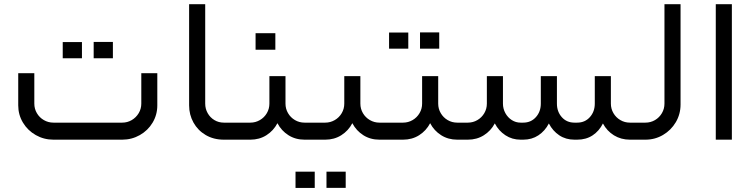

<svg xmlns="http://www.w3.org/2000/svg" viewBox="-20 -678 3658 932"><path d="M573.1 0Q619.5 0 658.8 -22.3Q698.1 -44.6 720.8 -82.7Q743.6 -120.9 743.6 -166.4V-322.6H665.9V-175.1Q665.9 -149.8 653.3 -128.7Q640.6 -107.5 619.5 -95.1Q598.3 -82.7 573.1 -82.7H239.4Q214.2 -82.7 192.8 -95.1Q171.4 -107.5 159 -128.7Q146.6 -149.8 146.6 -175.1V-322.6H68.5V-166.4Q68.5 -120.9 91.5 -82.7Q114.4 -44.6 153.7 -22.3Q193 0 239.4 0ZM377.8 -473.8Q330.9 -473.8 284.5 -473.8Q284 -435.2 284.5 -395.2Q284.5 -395.2 377.8 -395.2Q377.8 -435.2 377.8 -473.8ZM528 -474.3Q481.6 -473.8 434.7 -474.3Q434.7 -435.2 434.7 -395.2Q434.7 -395.2 528 -395.2Q528.5 -435.2 528 -474.3Z M1101.6 -82.7H1066.6Q1041.4 -82.7 1020.7 -95.1Q1000 -107.5 988.1 -128.7Q976.1 -149.8 976.1 -175.1V-657.6H898V-166.4Q898 -121.3 919.1 -83.2Q940.3 -45 978.6 -22.5Q1017 0 1066.6 0H1101.6Z M1101.6 0H1195.3Q1239 0 1273.2 -21.6Q1307.4 -43.2 1326.7 -80Q1346 -43.2 1380.3 -21.6Q1414.5 0 1458.2 0H1479.3V-82.7H1458.2Q1432.9 -82.7 1411.8 -95.1Q1390.6 -107.5 1378.2 -128.7Q1365.8 -149.8 1365.8 -175.1V-308.4H1287.7V-175.1Q1287.7 -149.8 1275.3 -128.7Q1262.9 -107.5 1241.5 -95.1Q1220.1 -82.7 1195.3 -82.7H1101.6Q1083.2 -74 1076.5 -57.7Q1069.9 -41.4 1076.5 -25Q1083.2 -8.7 1101.6 0ZM1316.6 -517Q1268.4 -517 1220.6 -517Q1220.1 -477 1220.6 -436.6Q1220.6 -436.6 1316.6 -436.6Q1316.6 -477 1316.6 -517Z M1479.3 0H1558.8Q1602.5 0 1636.7 -21.6Q1671 -43.2 1690.3 -80Q1709.6 -43.2 1743.8 -21.6Q1778 0 1821.7 0H1842.8V-82.7H1821.7Q1796.9 -82.7 1775.5 -95.1Q1754.1 -107.5 1741.7 -128.7Q1729.3 -149.8 1729.3 -175.1V-308.4H1651.2V-175.1Q1651.2 -149.8 1638.8 -128.7Q1626.4 -107.5 1605 -95.1Q1583.6 -82.7 1558.8 -82.7H1479.3Q1460.9 -74 1454.3 -57.7Q1447.6 -41.4 1454.3 -25Q1460.9 -8.7 1479.3 0ZM1507.8 155.3Q1460.9 155.3 1414.5 155.3Q1414.1 194.9 1414.5 234.4Q1460.9 234.4 1507.8 234.4Q1507.8 194.9 1507.8 155.3ZM1658.1 155.3Q1611.7 155.3 1564.8 155.3Q1564.8 194.9 1564.8 233.9Q1611.7 233.9 1658.1 233.9Q1658.5 194.9 1658.1 155.3Z M1842.8 0H1936.6Q1980.2 0 2014.5 -21.6Q2048.7 -43.2 2068 -80Q2087.3 -43.2 2121.6 -21.6Q2155.8 0 2199.4 0H2220.6V-82.7H2199.4Q2174.2 -82.7 2153 -95.1Q2131.9 -107.5 2119.5 -128.7Q2107.1 -149.8 2107.1 -175.1V-308.4H2029V-175.1Q2029 -149.8 2016.5 -128.7Q2004.1 -107.5 1982.8 -95.1Q1961.4 -82.7 1936.6 -82.7H1842.8Q1824.4 -74 1817.8 -57.7Q1811.1 -41.4 1817.8 -25Q1824.4 -8.7 1842.8 0ZM1961.9 -520.2Q1915 -520.2 1868.6 -520.2Q1868.1 -481.6 1868.6 -441.6Q1868.6 -441.6 1961.9 -441.6Q1961.9 -481.6 1961.9 -520.2ZM2112.1 -520.7Q2065.7 -520.2 2018.8 -520.7Q2018.8 -481.6 2018.8 -441.6Q2018.8 -441.6 2112.1 -441.6Q2112.6 -481.6 2112.1 -520.7Z M2220.6 0H2250.9Q2294.6 0 2328.6 -21.4Q2362.6 -42.7 2381.9 -79Q2400.7 -42.7 2433.4 -21.4Q2466 0 2506.9 0H2519.8Q2561.6 0 2593.5 -21.1Q2625.5 -42.3 2644.3 -78.6Q2663.1 -42.3 2694.9 -21.1Q2726.6 0 2768.4 0H2781.7Q2824.9 0 2856.6 -20.9Q2888.3 -41.8 2906.7 -78.6Q2926 -42.3 2960.2 -21.1Q2994.5 0 3037.7 0H3068V-82.7H3037.7Q3012.4 -82.7 2991.3 -95.1Q2970.1 -107.5 2957.7 -128.7Q2945.3 -149.8 2945.3 -175.1V-308.4H2867.2V-175.1Q2867.2 -136 2843.3 -109.4Q2819.4 -82.7 2781.7 -82.7H2768.4Q2730.7 -82.7 2707 -109.4Q2683.4 -136 2683.4 -175.1V-308.4H2605.2V-175.1Q2605.2 -136 2581.3 -109.4Q2557.4 -82.7 2519.8 -82.7H2506.9Q2483.9 -82.7 2464.4 -95.1Q2444.9 -107.5 2433.1 -128.9Q2421.4 -150.3 2421.4 -175.1V-308.4H2343.3V-175.1Q2343.3 -149.8 2330.9 -128.7Q2318.5 -107.5 2297.3 -95.1Q2276.2 -82.7 2250.9 -82.7H2220.6Q2202.2 -74 2195.5 -57.7Q2188.9 -41.4 2195.5 -25Q2202.2 -8.7 2220.6 0Z M3068 0H3113.1Q3159.5 0 3198.5 -23Q3237.6 -46 3260.6 -85Q3283.5 -124.1 3283.5 -170.5V-657.6H3205.4V-175.1Q3205.4 -149.8 3193 -128.7Q3180.6 -107.5 3159.5 -95.1Q3138.3 -82.7 3113.1 -82.7H3068Q3049.6 -74 3043 -57.7Q3036.3 -41.4 3043 -25Q3049.6 -8.7 3068 0Z M3454.5 0H3532.6V-657.6H3454.5Z"/></svg>

Font: Arad
Style: Regular
Weight: 400
Designer: Mohammad Darvishi
Version: Version 1.010;September 21, 2024;FontCreator 15.0.0.2992 64-